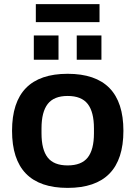

<svg xmlns="http://www.w3.org/2000/svg" viewBox="-20 -894 653 926"><path d="M152.8 -787.1V-874H460V-787.1ZM143.1 -606V-723.1H262.2V-606ZM350.1 -606V-723.1H469.2V-606ZM306.2 12.2Q38.1 12.2 38.1 -263.2Q38.1 -538.1 306.2 -538.1Q575.2 -538.1 575.2 -263.2Q575.2 12.2 306.2 12.2ZM306.2 -96.2Q373 -96.2 403.1 -134.3Q433.1 -172.4 433.1 -251V-274.9Q433.1 -354 403.1 -392.6Q373 -431.2 306.2 -431.2Q240.2 -431.2 210.2 -392.6Q180.2 -354 180.2 -274.9V-251Q180.2 -172.4 210 -134.3Q239.7 -96.2 306.2 -96.2Z"/></svg>

Font: Archivo
Style: Bold
Weight: 700
Designer: Hector Gatti
Foundry: Omnibus-Type
Version: Version 2.001